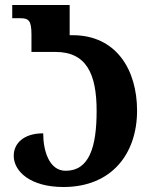

<svg xmlns="http://www.w3.org/2000/svg" viewBox="-20 -735 613 769"><path d="M234 14C428 14 529 -120 529 -292C529 -455 446 -594 271 -594H259V-715H29V-662H61C94 -662 106 -654 106 -597V-527H202C325 -527 367 -441 367 -291C367 -145 337 -51 243 -51C176 -51 153 -133 153 -201C74 -201 35 -160 35 -111C35 -49 101 14 234 14Z"/></svg>

Font: Noto Serif Georgian ExtraCondensed ExtraBold
Style: Regular
Weight: 800
Width: 2
Designer: Monotype Design Team, Akaki Razmadze
Foundry: Google LLC
Version: Version 2.003